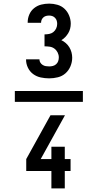

<svg xmlns="http://www.w3.org/2000/svg" viewBox="-20 -873 540 1061"><path d="M252 -440Q228 -440 205 -445Q182 -450 163.5 -463.5Q145 -477 134.5 -498.5Q124 -520 124 -543V-545H198V-544Q198 -535 203 -527Q208 -519 216 -514Q224 -509 233 -507.5Q242 -506 252 -506Q262 -506 272 -508.5Q282 -511 290 -518Q298 -525 301.5 -535Q305 -545 305 -556Q305 -570 298.5 -583Q292 -596 280.5 -604.5Q269 -613 254.5 -615Q240 -617 226 -617V-683Q239 -683 252 -685.5Q265 -688 275 -696Q285 -704 290.5 -716Q296 -728 296 -741Q296 -750 293.5 -758.5Q291 -767 284.5 -774Q278 -781 269.5 -784Q261 -787 252 -787Q243 -787 235 -785Q227 -783 220.5 -777.5Q214 -772 210.5 -764.5Q207 -757 207 -748V-747H133V-750Q133 -772 142 -793Q151 -814 168.5 -828Q186 -842 207.5 -847.5Q229 -853 252 -853Q275 -853 297.5 -846.5Q320 -840 336.5 -824.5Q353 -809 362 -787Q371 -765 371 -742Q371 -728 367.5 -714.5Q364 -701 357 -689.5Q350 -678 340.5 -668Q331 -658 319 -651Q332 -645 343.5 -635Q355 -625 363 -612Q371 -599 375 -584Q379 -569 379 -554Q379 -530 369.5 -507Q360 -484 342 -468Q324 -452 300 -446Q276 -440 252 -440ZM62 -310V-370H438V-310ZM264 168V72H125V6L259 -236H339L205 6H264V-62H338V6H370V72H338V168Z"/></svg>

Font: Iosevka Bendy Medium
Style: Regular
Weight: 500
Monospace: yes
Designer: Belleve Invis
Foundry: Belleve Invis
Version: Version 30.1.2